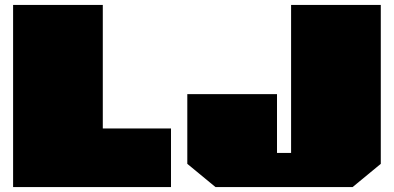

<svg xmlns="http://www.w3.org/2000/svg" viewBox="-20 -757 1594 777"><path d="M852 0 738 -94V-376H1101V-138H1158V-737H1521V-94L1407 0ZM33 0V-737H396V-237H672V0Z"/></svg>

Font: Tomorrow Black
Style: Regular
Weight: 900
Designer: Tony de Marco, Monica Rizzolli
Foundry: Just in Type
Version: Version 2.002